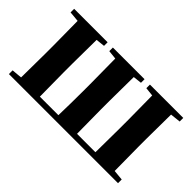

<svg xmlns="http://www.w3.org/2000/svg" viewBox="-78 -841 1136 1136"><g transform="rotate(45 490.5 -273.0)"><path d="M181 0H947V-31L882 -37C881 -95 880 -182 880 -238V-308C880 -364 881 -451 882 -509L947 -516V-546H668V-516L723 -510L725 -308V-238L723 -35H569L567 -238V-308L569 -510L623 -516V-546H358V-516L414 -510C415 -452 416 -364 416 -308V-238C416 -181 415 -93 413 -35H258L256 -238V-308L258 -510L314 -516V-546H34V-516L99 -510C100 -451 101 -364 101 -308V-238C101 -182 100 -95 99 -37L34 -31V0Z"/></g></svg>

Font: Noto Serif CJK SC Black
Style: Regular
Weight: 900
Designer: Ryoko NISHIZUKA 西塚涼子 (kana & ideographs); Frank Grießhammer (Latin, Greek & Cyrillic); Wenlong ZHANG 张文龙 (bopomofo); San
Foundry: Adobe
Version: Version 2.001;hotconv 1.1.0;makeotfexe 2.6.0